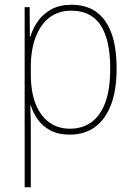

<svg xmlns="http://www.w3.org/2000/svg" viewBox="-20 -558 564 810"><path d="M282 -538Q375 -538 423.5 -470Q472 -402 472 -269Q472 -177 448 -115Q424 -53 380 -21.5Q336 10 274 10Q227 10 193.5 -7.5Q160 -25 140 -53Q120 -81 110 -113H108Q109 -88 109.5 -60.5Q110 -33 110 -4V232H84V-528H105L106 -403H108Q118 -437 139.5 -468Q161 -499 196.5 -518.5Q232 -538 282 -538ZM281 -513Q226 -513 188 -483.5Q150 -454 130 -400.5Q110 -347 110 -275V-246Q110 -170 130.5 -119Q151 -68 188 -41.5Q225 -15 275 -15Q327 -15 365 -42Q403 -69 424 -125Q445 -181 445 -269Q445 -390 404.5 -451.5Q364 -513 281 -513Z"/></svg>

Font: Noto Sans Khmer SemiCondensed Thin
Style: Regular
Weight: 250
Width: 4
Designer: Danh Hong and the Monotype Design Team
Foundry: Monotype Imaging Inc.
Version: Version 2.004